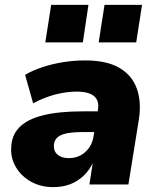

<svg xmlns="http://www.w3.org/2000/svg" viewBox="-20 -757 643 788"><path d="M199 11Q147 11 107 -11.5Q67 -34 45 -71.5Q23 -109 26 -153Q28 -203 60.5 -235.5Q93 -268 157.5 -284Q222 -300 321 -300H396L383 -215H321Q281 -215 255 -210Q229 -205 215.5 -193Q202 -181 201 -160Q200 -136 216.5 -122Q233 -108 263 -108Q289 -108 310 -119Q331 -130 345.5 -150.5Q360 -171 364 -198L382 -307Q388 -344 366 -362.5Q344 -381 294 -381Q253 -381 208 -369.5Q163 -358 116 -333L83 -450Q116 -469 156 -482Q196 -495 240 -502Q284 -509 329 -509Q418 -509 470 -478.5Q522 -448 541.5 -393.5Q561 -339 550 -267L507 0H347L362 -97H365Q349 -60 323.5 -36Q298 -12 267 -0.5Q236 11 199 11ZM385 -583 409 -737H563L539 -583ZM166 -583 190 -737H343L320 -583Z"/></svg>

Font: Nunito Sans 10pt Black
Style: Italic
Weight: 900
Italic angle: -9°
Designer: Vernon Adams
Foundry: Vernon Adams
Version: Version 3.101;gftools[0.9.27]